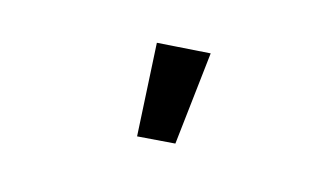

<svg xmlns="http://www.w3.org/2000/svg" viewBox="-43 -903 687 421"><g transform="rotate(-15 300.0 -693.0)"><path d="M313 -581 236 -618 331 -805 439 -752Z"/></g></svg>

Font: IBM Plex Sans Arabic SmBld
Style: Regular
Weight: 600
Designer: Mike Abbink, Paul van der Laan, Pieter van Rosmalen, Wael Morcos, Khajak Apelian
Foundry: Bold Monday
Version: Version 1.005